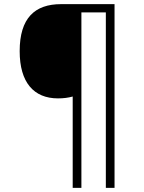

<svg xmlns="http://www.w3.org/2000/svg" viewBox="-20 -780 695 927"><path d="M533 127V-760H275C148 -760 75 -693 75 -533C75 -382 143 -305 260 -305C286 -305 310 -308 331 -314V127H373V-720H491V127Z"/></svg>

Font: Noto Sans Myanmar UI Light
Style: Regular
Weight: 300
Designer: Monotype Design Team
Foundry: Monotype Imaging Inc.
Version: Version 2.103